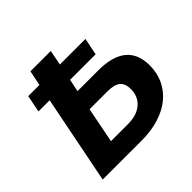

<svg xmlns="http://www.w3.org/2000/svg" viewBox="-180 -929 1116 1116"><g transform="rotate(-45 378.0 -371.0)"><path d="M210 -742H377L359 -649H569L548 -544H338L322 -467H492Q725 -467 725 -276Q725 -213 700.5 -162Q676 -111 631.5 -75Q587 -39 523.5 -19.5Q460 0 382 0H62L170 -544H78L99 -649H191ZM395 -124Q466 -124 508 -159.5Q550 -195 550 -257Q550 -302 525 -322.5Q500 -343 444 -343H297L254 -124Z"/></g></svg>

Font: Argentum Sans SemiBold
Style: Italic
Weight: 600
Italic angle: -11°
Designer: Julieta Ulanovsky (font), Cristiano Sobral (main changes and remaster)
Foundry: Julieta Ulanovsky (font), Cristiano Sobral (main changes and remaster)
Version: Version 2.007;June 15, 2022;FontCreator 14.0.0.2814 64-bit; 